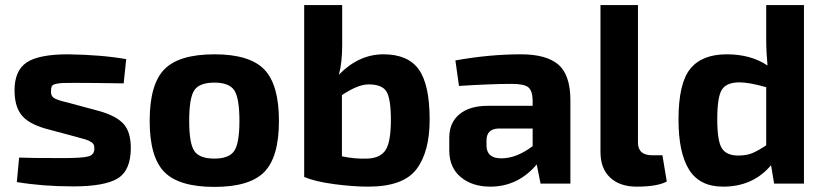

<svg xmlns="http://www.w3.org/2000/svg" viewBox="-20 -720 3234 753"><path d="M280 -183 157 -216Q89 -236 63 -270.5Q37 -305 37 -366Q37 -443 84.5 -475Q132 -507 247 -507Q380 -505 475 -488L465 -393Q339 -395 275 -395Q240 -395 226.5 -394.5Q213 -394 199.5 -391Q186 -388 183 -381.5Q180 -375 180 -362Q180 -357 180.5 -353Q181 -349 183 -345.5Q185 -342 186.5 -340Q188 -338 192 -335.5Q196 -333 198.5 -332Q201 -331 207.5 -328.5Q214 -326 217.5 -325Q221 -324 230.5 -321.5Q240 -319 245 -318L371 -284Q437 -265 465 -233.5Q493 -202 493 -140Q493 -52 442 -20.5Q391 11 267 11Q147 11 46 -6L55 -102Q91 -100 226 -100Q303 -100 326.5 -106.5Q350 -113 350 -137Q350 -142 349.5 -146Q349 -150 347 -153.5Q345 -157 343 -159Q341 -161 336.5 -163.5Q332 -166 329.5 -167.5Q327 -169 320 -171.5Q313 -174 309 -175Q305 -176 295.5 -178.5Q286 -181 280 -183Z M821 -507Q959 -507 1016.5 -447.5Q1074 -388 1074 -246Q1074 -104 1016.5 -45.5Q959 13 821 13Q682 13 624.5 -45.5Q567 -104 567 -246Q567 -389 624.5 -448Q682 -507 821 -507ZM821 -396Q762 -396 742 -366Q722 -336 722 -246Q722 -158 742 -128Q762 -98 821 -98Q878 -98 898.5 -128Q919 -158 919 -246Q919 -335 899 -365.5Q879 -396 821 -396Z M1322 -700V-543Q1322 -474 1309 -427Q1387 -507 1484 -507Q1580 -507 1622.5 -447.5Q1665 -388 1665 -251Q1665 -124 1613 -56Q1561 12 1424 12Q1364 12 1289.5 2Q1215 -8 1173 -26V-700ZM1321 -347V-107Q1372 -96 1421 -98Q1472 -100 1492.5 -132Q1513 -164 1513 -250Q1513 -332 1496 -360.5Q1479 -389 1425 -389Q1384 -389 1321 -347Z M1780 -383 1766 -483Q1899 -507 2023 -507Q2123 -507 2170 -466.5Q2217 -426 2217 -326V0H2100L2085 -75Q2011 12 1903 12Q1832 12 1787 -25.5Q1742 -63 1742 -130V-180Q1742 -239 1782 -272Q1822 -305 1893 -305H2069V-327Q2068 -365 2051.5 -378Q2035 -391 1988 -391Q1906 -391 1780 -383ZM1888 -169V-150Q1888 -99 1946 -99Q2006 -99 2069 -147V-216H1936Q1888 -215 1888 -169Z M2482 -700V-161Q2482 -111 2538 -111H2578L2595 -8Q2557 12 2477 12Q2411 12 2373 -23.5Q2335 -59 2335 -124V-700Z M3133 -700V0H3016L3004 -72Q2933 12 2816 12Q2724 12 2682.5 -54.5Q2641 -121 2641 -251Q2641 -393 2687 -450Q2733 -507 2830 -507Q2925 -507 2990 -463Q2985 -518 2985 -566V-700ZM2985 -150V-378Q2918 -397 2880 -397Q2830 -397 2811.5 -369Q2793 -341 2793 -252Q2793 -167 2811 -138.5Q2829 -110 2875 -110Q2906 -110 2928 -118.5Q2950 -127 2985 -150Z"/></svg>

Font: Exo 2.0
Style: Bold
Weight: 700
Designer: Natanael Gama
Version: Version 1.001;PS 001.001;hotconv 1.0.70;makeotf.lib2.5.58329